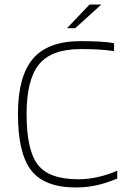

<svg xmlns="http://www.w3.org/2000/svg" viewBox="-20 -818 571 845"><path d="M325 -29Q367 -29 411.5 -39Q456 -49 496 -67V-32Q442 -10 400 -1.5Q358 7 314 7Q176 7 117.5 -68Q59 -143 59 -316Q59 -482 125 -559.5Q191 -637 335 -637Q381 -637 417 -635Q453 -633 482 -628V-593Q449 -598 414.5 -600Q380 -602 335 -602Q207 -602 152 -535Q97 -468 97 -316Q97 -157 146.5 -93Q196 -29 325 -29ZM374 -798H426L311 -694H275Z"/></svg>

Font: Blinker ExtraLight
Style: Regular
Weight: 200
Designer: Juergen Huber
Foundry: supertype
Version: Version 1.017;hotconv 1.0.117;makeotfexe 2.5.65602